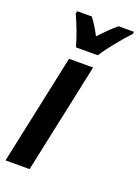

<svg xmlns="http://www.w3.org/2000/svg" viewBox="-152 -830 649 893"><g transform="rotate(20 172.5 -383.0)"><path d="M122 -606H230C253 -644 317 -722 349 -755L351 -766H275C252 -748 224 -720 192 -686C174 -721 156 -748 142 -766H70L67 -754C86 -714 112 -645 122 -606ZM-6 0H113L229 -545H110Z"/></g></svg>

Font: Noto Sans ExtraCondensed
Style: Bold Italic
Weight: 700
Width: 2
Italic angle: -12°
Designer: Monotype Design Team
Foundry: Monotype Imaging Inc.
Version: Version 2.013